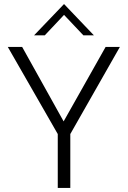

<svg xmlns="http://www.w3.org/2000/svg" viewBox="-20 -929 632 949"><path d="M265.5 -266.5 18.5 -697H89.5L294.5 -329L502 -697H572.5L327.5 -266.5V0H265.5ZM296.5 -909 444 -754.5H392L296.5 -855.5L201.5 -754.5H148.5Z"/></svg>

Font: HK Grotesk Light
Style: Regular
Weight: 300
Designer: Alfredo Marco Pradil
Foundry: Hanken Design Co.
Version: Version 3.001